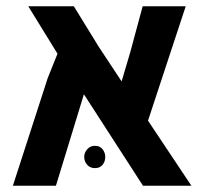

<svg xmlns="http://www.w3.org/2000/svg" viewBox="-20 -591 657 611"><path d="M589 0H435L247 -291L158 0H21L132 -343L163 -420L70 -571H215L295 -441L367 -332L394 -423L434 -571H571L451 -207ZM282 -127Q298 -127 306.5 -116Q315 -105 315 -92Q315 -77 306.5 -66.5Q298 -56 282 -56Q267 -56 257.5 -66.5Q248 -77 248 -92Q248 -105 257.5 -116Q267 -127 282 -127Z"/></svg>

Font: Assistant ExtraLight
Style: Bold
Weight: 700
Version: Version 3.000